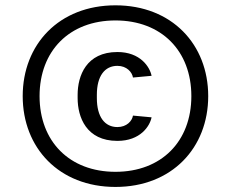

<svg xmlns="http://www.w3.org/2000/svg" viewBox="-20 -708 890 740"><path d="M279.2 -330C279.2 -256.7 312.5 -165 432.5 -165C520.8 -165 557.5 -221.7 564.2 -255.8L492.5 -262.5C489.2 -241.7 468.3 -218.3 432.5 -218.3C384.2 -218.3 353.3 -256.7 353.3 -330V-342.5C353.3 -415.8 384.2 -454.2 432.5 -454.2C468.3 -454.2 489.2 -430 492.5 -409.2L564.2 -415.8C557.5 -450 520.8 -507.5 432.5 -507.5C312.5 -507.5 279.2 -415.8 279.2 -342.5ZM425 12.5C642.5 12.5 782.5 -138.3 782.5 -337.5C782.5 -536.7 642.5 -687.5 425 -687.5C207.5 -687.5 67.5 -536.7 67.5 -337.5C67.5 -138.3 207.5 12.5 425 12.5ZM425 -45.8C247.5 -45.8 132.5 -163.3 132.5 -337.5C132.5 -511.7 247.5 -629.2 425 -629.2C602.5 -629.2 717.5 -511.7 717.5 -337.5C717.5 -163.3 602.5 -45.8 425 -45.8Z"/></svg>

Font: Boon SemiBold
Style: Regular
Weight: 600
Designer: Sungsit Sawaiwan
Foundry: FontUni
Version: Version 2.0